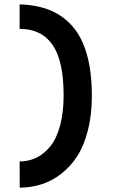

<svg xmlns="http://www.w3.org/2000/svg" viewBox="-20 -745 558 893"><path d="M71.3 -610.4V-724.6Q151.9 -722.2 212.9 -697.3Q273.9 -672.4 317.9 -621.8Q361.8 -571.3 384.5 -490.5Q407.2 -409.7 407.2 -298.8Q407.2 -211.4 389.2 -139.9Q371.1 -68.4 339.8 -19.5Q308.6 29.3 265.6 62.7Q222.7 96.2 174.1 111.8Q125.5 127.4 71.8 127.9L71.3 5.9Q114.3 5.9 150.6 -12.2Q187 -30.3 215.3 -66.2Q243.7 -102.1 259.8 -162.1Q275.9 -222.2 275.9 -300.8Q275.9 -461.9 224.6 -536.1Q173.3 -610.4 74.2 -610.4Z"/></svg>

Font: Fantasque Sans Mono
Style: Bold
Weight: 700
Monospace: yes
Designer: Jany Belluz
Version: Version 1.8.0 ; ttfautohint (v1.8.2)